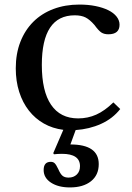

<svg xmlns="http://www.w3.org/2000/svg" viewBox="-20 -560 576 840"><path d="M506 -83Q473 -41 422 -18Q371 5 311 9L288 72Q412 72 412 158Q412 206 378 233Q344 260 286 260Q235 260 203 239Q171 218 171 184Q171 148 202 148Q213 148 219.5 154.5Q226 161 235 180Q244 201 253.5 209Q263 217 280 217Q302 217 316 203.5Q330 190 330 167Q330 113 251 113Q243 113 233.5 113.5Q224 114 216 115L213 110L257 8Q210 2 172 -19.5Q134 -41 106.5 -76Q79 -111 64 -158Q49 -205 49 -261Q49 -325 69 -376.5Q89 -428 125.5 -464.5Q162 -501 213.5 -520.5Q265 -540 327 -540Q366 -540 398 -533.5Q430 -527 453.5 -515.5Q477 -504 490 -487.5Q503 -471 503 -452Q503 -410 454 -410Q436 -410 424 -417.5Q412 -425 393 -451Q373 -474 354.5 -483.5Q336 -493 307 -493Q163 -493 163 -276Q163 -161 203.5 -101.5Q244 -42 322 -42Q364 -42 401 -58.5Q438 -75 476 -112Z"/></svg>

Font: SVN-Libre Baskerville
Style: Regular
Weight: 400
Designer: Pablo Impallari, Rodrigo Fuenzalida
Foundry: Pablo Impallari, Rodrigo Fuenzalida
Version: Version 1.000; ttfautohint (v1.8.4)